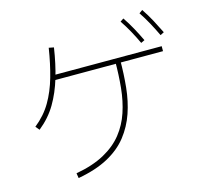

<svg xmlns="http://www.w3.org/2000/svg" viewBox="-121 -986 1242 1157"><g transform="rotate(-15 500.0 -407.5)"><path d="M919 -606V-575H236V-606ZM230 32 225 1Q331 -18 403 -57.5Q475 -97 519 -152.5Q563 -208 586 -277Q609 -346 617 -426Q625 -506 625 -592H656Q656 -503 647.5 -420Q639 -337 614 -264Q589 -191 542 -131Q495 -71 418.5 -29.5Q342 12 230 32ZM78 -310 58 -334Q122 -385 160 -450Q198 -515 221 -596Q244 -677 259 -773L290 -767Q275 -667 250 -583.5Q225 -500 185 -432Q145 -364 78 -310ZM805 -657Q786 -698 764.5 -737Q743 -776 718 -813L739 -827Q765 -789 787 -748.5Q809 -708 828 -668ZM930 -672Q910 -714 888 -754.5Q866 -795 841 -832L862 -847Q889 -807 911 -766Q933 -725 953 -684Z"/></g></svg>

Font: Murecho Thin ExtraLight
Style: Regular
Weight: 250
Version: Version 1.010